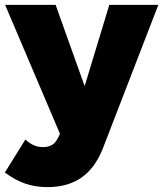

<svg xmlns="http://www.w3.org/2000/svg" viewBox="-36 -564 669 787"><path d="M159 203Q109 203 67 188.5Q25 174 -16 143L68 8Q87 25 104 32Q121 39 141 39Q183 39 200 4L210 -15L-15 -544H192L311 -211L412 -544H613L385 46Q353 126 297 164.5Q241 203 159 203Z"/></svg>

Font: #9Slide03 Montserrat ExtraBold
Style: Regular
Weight: 800
Designer: Julieta Ulanovsky
Foundry: Julieta Ulanovsky
Version: Version 6.001